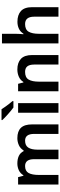

<svg xmlns="http://www.w3.org/2000/svg" viewBox="868 -1674 806 2583"><g transform="rotate(-90 1271.5 -383.0)"><path d="M704 -553Q796 -553 842.5 -505.5Q889 -458 889 -354V0H761V-328Q761 -449 670 -449Q605 -449 577 -406Q549 -363 549 -281V0H421V-328Q421 -449 329 -449Q261 -449 235 -401.5Q209 -354 209 -264V0H80V-543H180L198 -472H205Q230 -514 273 -533.5Q316 -553 363 -553Q424 -553 466 -532.5Q508 -512 529 -469H539Q565 -513 610 -533Q655 -553 704 -553Z M1175 0H1046V-543H1175ZM1093 -766Q1107 -744 1126 -716.5Q1145 -689 1165.5 -663.5Q1186 -638 1202 -619V-606H1116Q1098 -619 1074 -638.5Q1050 -658 1025.5 -680Q1001 -702 980 -722Q959 -742 947 -756V-766Z M1628 -553Q1719 -553 1770.5 -505.5Q1822 -458 1822 -354V0H1694V-327Q1694 -388 1670 -418.5Q1646 -449 1595 -449Q1520 -449 1492 -401Q1464 -353 1464 -264V0H1335V-543H1435L1453 -472H1460Q1486 -514 1531.5 -533.5Q1577 -553 1628 -553Z M2108 -582Q2108 -549 2106 -518Q2104 -487 2102 -471H2109Q2135 -513 2177 -532.5Q2219 -552 2270 -552Q2362 -552 2414 -505Q2466 -458 2466 -354V0H2338V-327Q2338 -449 2239 -449Q2164 -449 2136 -401Q2108 -353 2108 -264V0H1979V-760H2108Z"/></g></svg>

Font: Noto Sans Kawi SemiBold
Style: Regular
Weight: 600
Designer: Fadhl Haqq
Version: Version 1.000